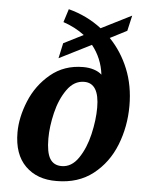

<svg xmlns="http://www.w3.org/2000/svg" viewBox="-54 -811 669 865"><g transform="rotate(5 280.0 -378.0)"><path d="M532 -356Q532 -262 499 -178.5Q466 -95 399 -42.5Q332 10 234 10Q146 11 93 -41.5Q40 -94 40 -193Q40 -261 70.5 -335.5Q101 -410 162.5 -461Q224 -512 310 -512Q336 -512 358 -505Q380 -498 394 -485Q385 -559 340 -615L195 -542L210 -611L299 -656Q257 -688 203 -706L222 -766Q306 -744 372 -693L509 -762L493 -692L417 -653Q471 -597 501.5 -522Q532 -447 532 -356ZM388 -335Q388 -446 320 -446Q274 -446 242.5 -401.5Q211 -357 196 -294.5Q181 -232 181 -178Q181 -115 198 -87Q215 -59 251 -59Q296 -59 327 -104.5Q358 -150 373 -214.5Q388 -279 388 -335Z"/></g></svg>

Font: Noto Serif Narrow
Style: Bold Italic
Weight: 700
Width: 4
Italic angle: -12°
Designer: Monotype Design Team
Foundry: Monotype Imaging Inc.
Version: Version 1.001